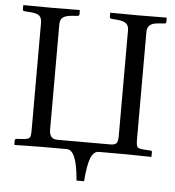

<svg xmlns="http://www.w3.org/2000/svg" viewBox="-55 -697 809 888"><g transform="rotate(5 350.0 -252.5)"><path d="M595.2 -571.8V-70.8Q595.2 -43.5 601.6 -36.9Q607.9 -30.3 631.8 -28.8L663.1 -26.9Q668.9 -26.9 668.9 -20V0L668 2Q581.5 0 551.8 0H424.8Q399.9 0 387 32.7Q374 65.4 368.2 141.1H333Q322.3 0 275.9 0H152.8L34.2 2L32.2 0V-18.1Q32.2 -26.4 41 -26.9L69.8 -28.8Q93.8 -30.3 99.6 -37.1Q106 -43.5 106 -70.8V-571.8Q106 -594.2 94.2 -604.5Q83 -613.8 51.8 -616.2L24.9 -618.2Q17.1 -619.1 17.1 -626V-645L19 -646Q109.9 -645 148.9 -645L277.8 -646L279.8 -645V-626Q279.8 -619.1 272 -618.2L246.1 -616.2Q215.3 -613.8 203.1 -603.5Q190.9 -593.3 190.9 -571.8V-83Q190.9 -39.1 228 -39.1H474.1Q496.1 -39.1 502.9 -47.9Q509.8 -56.6 509.8 -83V-571.8Q509.8 -593.8 497.1 -603.8Q484.4 -613.8 455.1 -616.2L429.2 -618.2Q420.9 -619.1 420.9 -626V-645L421.9 -646Q508.8 -645 547.9 -645L681.2 -646L683.1 -645V-626Q683.1 -619.1 674.8 -618.2L648.9 -616.2Q619.6 -614.3 607.4 -603.5Q595.2 -592.8 595.2 -571.8Z"/></g></svg>

Font: Linux Libertine Display G
Style: Regular
Weight: 400
Designer: Philipp H. Poll
Foundry: Philipp H. Poll
Version: Version 5.0.9